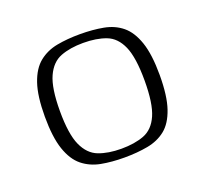

<svg xmlns="http://www.w3.org/2000/svg" viewBox="-81 -497 636 597"><g transform="rotate(-20 237.0 -199.0)"><path d="M237 5Q195 5 160.5 -1.5Q126 -8 100.5 -28.5Q75 -49 61 -90Q47 -131 47 -199Q47 -267 61 -308Q75 -349 100.5 -369.5Q126 -390 160.5 -396.5Q195 -403 237 -403Q279 -403 314 -396.5Q349 -390 374 -369.5Q399 -349 413 -308Q427 -267 427 -199Q427 -130 413 -89Q399 -48 374 -28Q349 -8 314 -1.5Q279 5 237 5ZM237 -24Q281 -24 312.5 -36Q344 -48 360.5 -85.5Q377 -123 377 -199Q377 -275 360.5 -312.5Q344 -350 312.5 -362Q281 -374 237 -374Q194 -374 162.5 -362Q131 -350 114 -312.5Q97 -275 97 -199Q97 -123 114 -85.5Q131 -48 162.5 -36Q194 -24 237 -24Z"/></g></svg>

Font: Genos Thin Light
Style: Regular
Weight: 300
Version: Version 1.010